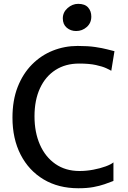

<svg xmlns="http://www.w3.org/2000/svg" viewBox="-20 -996 680 1024"><path d="M46.5 -368.5Q46.5 -461 74.2 -532Q102 -603 150.5 -652Q199 -701 261.8 -726Q324.5 -751 394 -751Q450 -751 488.2 -745.2Q526.5 -739.5 551 -733Q575.5 -726.5 590.5 -723L573.5 -618.5Q565.5 -623.5 546 -632.5Q526.5 -641.5 491.5 -649.2Q456.5 -657 401.5 -657Q329.5 -657 276 -622.8Q222.5 -588.5 193.2 -525.2Q164 -462 164 -375.5Q164 -290.5 192.8 -224.8Q221.5 -159 275.5 -121.5Q329.5 -84 404 -84Q441 -84 477.8 -91Q514.5 -98 543.2 -108.5Q572 -119 585 -130V-31Q563.5 -22.5 537.5 -13.5Q511.5 -4.5 477.8 1.8Q444 8 398 8Q291.5 8 212.5 -39.2Q133.5 -86.5 90 -171.2Q46.5 -256 46.5 -368.5ZM386 -830.5Q357 -830.5 336 -848.2Q315 -866 315 -898Q315 -930.5 340.5 -953Q366 -975.5 397 -975.5Q432.5 -975.5 449.8 -956.2Q467 -937 467 -907.5Q467 -873.5 442.8 -852Q418.5 -830.5 386 -830.5Z"/></svg>

Font: Tracken
Style: Regular
Weight: 400
Designer: Eben Sorkin
Foundry: Eben Sorkin
Version: Version 2.001